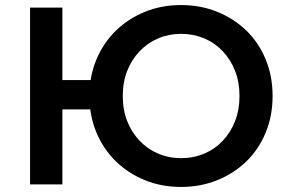

<svg xmlns="http://www.w3.org/2000/svg" viewBox="-20 -730 1146 760"><path d="M99 0V-700H227V-413H408V-297H227V0ZM697 10Q619 10 553 -17Q487 -44 438 -92Q389 -140 361.5 -206Q334 -272 334 -350Q334 -428 361.5 -494Q389 -560 438 -608Q487 -656 553 -683Q619 -710 697 -710Q774 -710 840.5 -683Q907 -656 956 -608Q1005 -560 1032 -494Q1059 -428 1059 -350Q1059 -272 1032 -206Q1005 -140 956 -92Q907 -44 840.5 -17Q774 10 697 10ZM697 -104Q746 -104 788.5 -122Q831 -140 862 -173Q893 -206 910.5 -250.5Q928 -295 928 -350Q928 -405 910.5 -449.5Q893 -494 862 -527Q831 -560 788.5 -578Q746 -596 697 -596Q648 -596 606 -578Q564 -560 532.5 -527Q501 -494 483.5 -449.5Q466 -405 466 -350Q466 -295 483.5 -250.5Q501 -206 532.5 -173Q564 -140 606 -122Q648 -104 697 -104Z"/></svg>

Font: MOST Montserrat SemiBold
Style: Regular
Weight: 600
Designer: Julieta Ulanovsky
Foundry: Julieta Ulanovsky
Version: Version 8.000;March 11, 2024;FontCreator 15.0.0.2926 64-bit